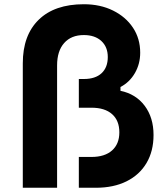

<svg xmlns="http://www.w3.org/2000/svg" viewBox="-20 -887 790 907"><path d="M352.4 0H432.2Q516.7 0 577.9 -30.5Q639.1 -61 672.2 -117Q705.3 -173 705.3 -249.4Q705.3 -331.7 663.4 -387.4Q621.6 -443 549.1 -458V-476Q592.3 -498.5 617.3 -541.9Q642.3 -585.2 642.3 -638Q642.3 -704.7 608.2 -756.1Q574.1 -807.5 513.9 -837.2Q453.7 -867 376 -867Q237.9 -867 162.8 -793.7Q87.7 -720.5 87.7 -588V0H249.7V-578Q249.7 -645.9 283 -683.6Q316.4 -721.4 376 -721.4Q428.3 -721.4 458.8 -693.3Q489.2 -665.2 489.2 -617.6Q489.2 -568.5 459.9 -541.2Q430.6 -513.8 376 -513.8H352.4V-378.2H412.2Q475.3 -378.2 509.6 -347.7Q543.8 -317.3 543.8 -261.9Q543.8 -207 509.3 -176.3Q474.8 -145.6 412.2 -145.6H352.4Z"/></svg>

Font: Martian Mono SemiExpanded
Style: Regular
Weight: 400
Width: 6
Monospace: yes
Designer: Roman Shamin
Foundry: Evil Martians
Version: Version 1.000